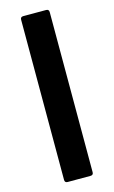

<svg xmlns="http://www.w3.org/2000/svg" viewBox="-125 -823 537 908"><g transform="rotate(-15 144.0 -369.0)"><path d="M88 37Q74 37 74 23V-761Q74 -775 88 -775H200Q214 -775 214 -761V23Q214 37 200 37Z"/></g></svg>

Font: LINE Seed JP_TTF Bold
Style: Regular
Weight: 700
Designer: LINE & Fontrix & Fontworks
Version: Version 1.009